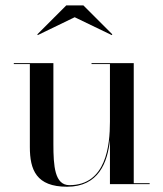

<svg xmlns="http://www.w3.org/2000/svg" viewBox="-20 -700 620 730"><path d="M264 -634.5 405 -566.5 407 -569.5 297 -679.5H232L122 -569.5L123.5 -566.5ZM488.5 -3.5V-460H328V-456.5H398V-237C398 -148 384 4 244 4C188 4 183 -68.5 183 -152.5V-460H32.5V-456.5H93.5V-141C93.5 -54 118 10 235 10C355 10 389 -82.5 398 -168V0H549V-3.5Z"/></svg>

Font: Bodoni* 48pt
Style: Regular
Weight: 400
Version: Version 2.3